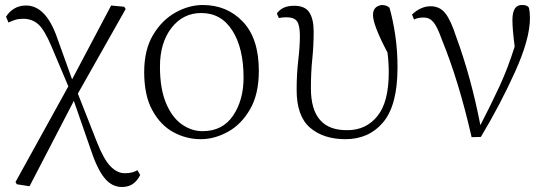

<svg xmlns="http://www.w3.org/2000/svg" viewBox="-20 -542 2191 767"><path d="M467 205Q426 205 396.5 168Q367 131 341 51L275 -139L98 202L47 194L42 185L253 -197L185 -358Q158 -422 133.5 -444.5Q109 -467 72 -467Q54 -467 40 -462.5Q26 -458 14 -452L4 -475Q16 -495 36.5 -507.5Q57 -520 84 -520Q164 -520 209 -389L268 -225L424 -520L476 -515L482 -506L291 -168L367 25Q394 94 421 122Q448 150 479 150Q509 150 529 138L540 157Q529 180 511 192.5Q493 205 467 205Z M782 14Q724 14 672.5 -14Q621 -42 588.5 -101.5Q556 -161 556 -254Q556 -343 591.5 -402.5Q627 -462 681 -492Q735 -522 790 -522Q887 -522 950.5 -455Q1014 -388 1014 -259Q1014 -166 979 -105.5Q944 -45 890.5 -15.5Q837 14 782 14ZM789 -18Q869 -18 911 -80Q953 -142 953 -232Q953 -349 908.5 -419.5Q864 -490 784 -490Q711 -490 665 -430.5Q619 -371 619 -276Q619 -188 643 -130.5Q667 -73 706 -45.5Q745 -18 789 -18Z M1360 14Q1272 14 1218.5 -32Q1165 -78 1165 -183Q1165 -246 1171.5 -301.5Q1178 -357 1178 -398Q1178 -441 1166.5 -457Q1155 -473 1124 -473Q1108 -473 1094 -470L1086 -488Q1107 -519 1155 -519Q1199 -519 1216 -492Q1233 -465 1233 -417Q1233 -358 1227.5 -306Q1222 -254 1222 -189Q1222 -20 1368 -22Q1442 -22 1487.5 -78Q1533 -134 1533 -253Q1533 -292 1528 -332Q1470 -442 1470 -482Q1470 -517 1505 -522Q1525 -522 1536 -511Q1550 -462 1559 -401Q1568 -340 1568 -273Q1568 -122 1511 -54Q1454 14 1360 14Z M1864 6Q1813 -218 1745 -384Q1727 -435 1711.5 -453.5Q1696 -472 1673 -472Q1649 -472 1634 -464L1626 -484Q1661 -517 1700 -517Q1737 -517 1759 -489Q1781 -461 1802 -396Q1862 -233 1899 -42Q1943 -127 1976 -198.5Q2009 -270 2036 -356Q2027 -425 2027 -462Q2027 -524 2067 -522Q2087 -522 2093 -511Q2097 -493 2097 -469Q2097 -387 2038 -256Q1979 -125 1901 5Z"/></svg>

Font: Minh Nguyen ExtraLight
Style: Regular
Weight: 250
Designer: Ryoko NISHIZUKA 西塚涼子 (kana & ideographs); Frank Grießhammer (Latin, Greek & Cyrillic); Wenlong ZHANG 张文龙 (bopomofo); San
Foundry: Adobe
Version: Version 1.100;July 7, 2023;FontCreator 14.0.0.2814 64-bit